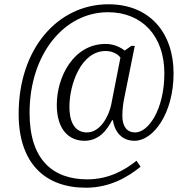

<svg xmlns="http://www.w3.org/2000/svg" viewBox="-20 -734 885 896"><path d="M381 142C493 142 577 92 636 44L617 16C565 58 489 103 388 103C227 103 118 12 118 -207C118 -482 280 -677 484 -677C642 -677 747 -567 747 -392C747 -224 673 -116 611 -116C573 -116 551 -143 551 -193C551 -218 554 -249 560 -277L609 -520H593L562 -498C543 -513 511 -529 473 -529C323 -529 245 -375 245 -245C245 -129 302 -77 374 -77C441 -77 479 -126 503 -173H507C516 -115 551 -77 608 -77C695 -77 790 -204 790 -392C790 -577 682 -714 486 -714C249 -714 67 -506 67 -203C67 30 192 142 381 142ZM386 -116C337 -116 304 -152 304 -236C304 -340 358 -496 473 -496C505 -496 531 -481 542 -465L499 -246C488 -192 448 -116 386 -116Z"/></svg>

Font: Noto Serif Sinhala SemiCondensed Light
Style: Regular
Weight: 300
Width: 4
Designer: Jelle Bosma - Monotype Design Team
Foundry: Monotype Imaging Inc.
Version: Version 2.007